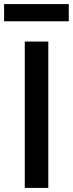

<svg xmlns="http://www.w3.org/2000/svg" viewBox="-45 -918 356 938"><path d="M76 0H191V-715H76ZM-25 -814H291V-898H-25Z"/></svg>

Font: LaHaus Display SemiBold
Style: Regular
Weight: 600
Designer: We are Make, BastardaType, Dalton Maag Ltd
Foundry: BastardaType, Dalton Maag Ltd
Version: Version 3.100;Glyphs 3.3 (3331)